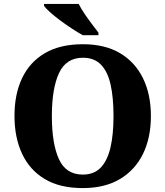

<svg xmlns="http://www.w3.org/2000/svg" viewBox="-20 -951 845 981"><path d="M403 10Q286 10 209 -36Q132 -82 93 -165Q54 -248 54 -359Q54 -470 93 -552Q132 -634 209.5 -679.5Q287 -725 404 -725Q516 -725 593 -679.5Q670 -634 710.5 -551.5Q751 -469 751 -358Q751 -247 710.5 -164.5Q670 -82 592.5 -36Q515 10 403 10ZM403 -59Q461 -59 495 -95Q529 -131 544.5 -197.5Q560 -264 560 -358Q560 -452 545 -519Q530 -586 495.5 -621Q461 -656 404 -656Q318 -656 281.5 -577.5Q245 -499 245 -358Q245 -217 281 -138Q317 -59 403 -59ZM403 -771Q378 -785 348 -804.5Q318 -824 288.5 -846Q259 -868 236.5 -888Q214 -908 205 -921V-931H382Q393 -909 411 -882Q429 -855 449 -829Q469 -803 483 -784V-771Z"/></svg>

Font: Noto Serif Kannada ExtraBold
Style: Regular
Weight: 800
Version: Version 2.003